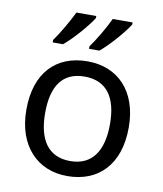

<svg xmlns="http://www.w3.org/2000/svg" viewBox="-86 -836 777 916"><g transform="rotate(10 302.5 -378.0)"><path d="M482 -756V-766H386C365 -721 327 -656 299 -618V-606H349C394 -642 461 -721 482 -756ZM306 -756V-766H210C188 -721 151 -656 123 -618V-606H173C218 -642 285 -721 306 -756ZM551 -269C551 -446 449 -546 304 -546C150 -546 55 -446 55 -269C55 -91 159 10 301 10C454 10 551 -91 551 -269ZM146 -269C146 -396 193 -472 302 -472C411 -472 460 -396 460 -269C460 -142 411 -63 303 -63C194 -63 146 -142 146 -269Z"/></g></svg>

Font: Noto Sans Miao
Style: Regular
Weight: 400
Designer: Monotype Design Team
Foundry: Monotype Imaging Inc.
Version: Version 2.003